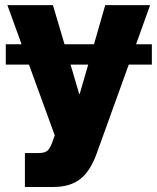

<svg xmlns="http://www.w3.org/2000/svg" viewBox="-20 -536 623 760"><path d="M581.1 -360.8V-280.3H489.7L362.8 71.3Q337.4 142.1 297.1 173.1Q256.8 204.1 191.9 204.1H78.6V69.8H132.8Q160.2 69.8 170.7 57.6Q181.2 45.4 189.9 19L196.8 0L94.7 -280.3H2.9V-360.8H65.4L9.3 -515.6H189.5L235.4 -360.8H352.1L396.5 -515.6H574.2L518.6 -360.8ZM329.1 -280.3H259.3L293.5 -164.1H295.4Z"/></svg>

Font: Inter Display Extra Bold
Style: Regular
Weight: 800
Designer: Rasmus Andersson
Foundry: rsms
Version: Version 4.000;git-4fc901f